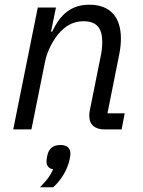

<svg xmlns="http://www.w3.org/2000/svg" viewBox="-20 -548 605 813"><path d="M236 66C203 66 186 82 180 112C177 127 177 132 177 136C177 155 188 166 205 169C192 197 180 214 149 245H205C238 216 266 171 275 126C278 111 278 107 278 102C278 80 265 66 236 66ZM113 0 171 -288C179 -329 205 -383 239 -417C267 -445 297 -458 334 -458C389 -458 413 -429 413 -371C413 -359 412 -338 408 -318L360 -79C358 -69 358 -64 358 -58C358 -18 384 0 422 0H495L508 -68H435L485 -318C490 -343 492 -366 492 -385C492 -474 448 -528 359 -528C285 -528 237 -491 201 -414H196L217 -516H140L36 0Z"/></svg>

Font: LVC Sans
Style: Italic
Weight: 400
Italic angle: -11.31°
Designer: Mike Abbink, Paul van der Laan, Pieter van Rosmalen
Foundry: Bold Monday
Version: Version 3.0